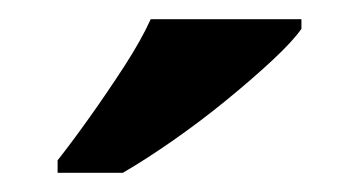

<svg xmlns="http://www.w3.org/2000/svg" viewBox="-20 -786 374 200"><path d="M40 -619Q55 -638 73.5 -664Q92 -690 109.5 -717Q127 -744 137 -766H294V-756Q285 -743 263.5 -723Q242 -703 215 -681Q188 -659 160 -639.5Q132 -620 108 -606H40Z"/></svg>

Font: Noto Serif Khojki
Style: Regular
Weight: 400
Designer: Juan Bruce
Version: Version 2.002